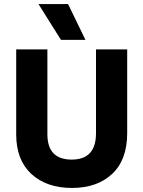

<svg xmlns="http://www.w3.org/2000/svg" viewBox="-20 -918 708 948"><path d="M402 -721H281L170 -898H316ZM608 -261Q608 -129 534 -59.5Q460 10 335 10Q210 10 135 -59Q60 -128 60 -254V-674H214V-255Q214 -130 334 -130Q454 -130 454 -260V-674H608Z"/></svg>

Font: Hind Madurai
Style: Bold
Weight: 700
Designer: Jyotish Sonowal
Foundry: Indian Type Foundry
Version: Version 0.702;PS 1.0;hotconv 1.0.81;makeotf.lib2.5.63406